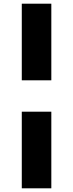

<svg xmlns="http://www.w3.org/2000/svg" viewBox="-20 -820 396 1040"><path d="M258 -800V-385H98V-800ZM98 200V-215H258V200Z"/></svg>

Font: Nacelle Black
Style: Regular
Weight: 900
Designer: Sora Sagano
Foundry: Sora Sagano
Version: Version 1.000;FEAKit 1.0